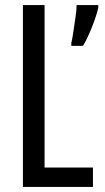

<svg xmlns="http://www.w3.org/2000/svg" viewBox="-20 -734 411 754"><path d="M70 0V-714H155V-76H345V0ZM366 -714H281Q281 -698 276.5 -666.5Q272 -635 267.5 -605.5Q263 -576 260 -565V-554H306Q322 -580 340.5 -626Q359 -672 366 -704Z"/></svg>

Font: Noto Sans Display Condensed
Style: Regular
Weight: 400
Width: 3
Designer: Monotype Design Team
Foundry: Monotype Imaging Inc.
Version: Version 1.900